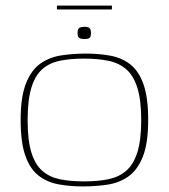

<svg xmlns="http://www.w3.org/2000/svg" viewBox="-20 -661 605 688"><path d="M277 7Q230 7 189.5 -0.5Q149 -8 118.5 -31.5Q88 -55 71 -102.5Q54 -150 54 -231Q54 -314 73 -362Q92 -410 124.5 -433Q157 -456 199.5 -462.5Q242 -469 288 -469Q335 -469 375.5 -461.5Q416 -454 446.5 -430.5Q477 -407 494 -359.5Q511 -312 511 -231Q511 -148 492 -100Q473 -52 440.5 -29Q408 -6 366 0.5Q324 7 277 7ZM281 -11Q329 -11 367 -18.5Q405 -26 431.5 -48.5Q458 -71 472 -114.5Q486 -158 486 -231Q486 -303 472 -347Q458 -391 431.5 -413.5Q405 -436 367 -443.5Q329 -451 281 -451Q233 -451 195.5 -443.5Q158 -436 132 -413.5Q106 -391 92.5 -347Q79 -303 79 -231Q79 -158 92.5 -114.5Q106 -71 132 -48.5Q158 -26 195.5 -18.5Q233 -11 281 -11ZM283 -521Q272 -521 265 -524.5Q258 -528 258 -542Q258 -558 265 -561.5Q272 -565 283 -565Q294 -565 300 -561Q306 -557 306 -542Q306 -528 300 -524.5Q294 -521 283 -521ZM184 -627V-641H381V-627Z"/></svg>

Font: Genos Thin Thin
Style: Regular
Weight: 250
Version: Version 1.010